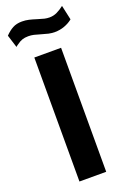

<svg xmlns="http://www.w3.org/2000/svg" viewBox="-194 -995 703 1052"><g transform="rotate(-20 157.5 -468.5)"><path d="M232.2 -723V0H76.2V-723ZM330 -848.6Q311.1 -834.1 285.4 -824.8Q259.8 -815.5 230.5 -815.5Q211.4 -815.5 194.8 -819.1Q178.2 -822.8 154.5 -830Q131.2 -837.1 116.2 -840.6Q101.2 -844 84.2 -844Q64.2 -844 49.3 -838.9Q34.4 -833.8 18.8 -822.1Q11.2 -817.5 4.2 -811L-19 -884.8Q2.8 -907.5 25.2 -919.6Q47.6 -931.8 79.5 -931.8Q100 -931.8 119.1 -927.4Q138.2 -923 163.8 -914.8Q186.9 -907.5 201.2 -904.1Q215.6 -900.8 230 -900.8Q253.8 -900.8 274.5 -910.8Q295.2 -920.8 315.5 -936.8L334 -852Z"/></g></svg>

Font: Public Sans VF
Style: Regular
Weight: 400
Designer: Pablo Impallari, Rodrigo Fuenzalida (Modified by Dan O. Williams and USWDS)
Version: Version 1.003